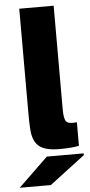

<svg xmlns="http://www.w3.org/2000/svg" viewBox="-85 -765 466 990"><g transform="rotate(-5 148.0 -270.0)"><path d="M232 -194Q232 -143 244.5 -129.5Q257 -116 299 -121V1Q261 9 197 9Q122 9 90.5 -19Q59 -47 56 -110Q54 -136 54 -200V-730H232ZM-24 190 129 42H320V51L137 190Z"/></g></svg>

Font: Nacelle Heavy
Style: Regular
Weight: 800
Designer: Sora Sagano
Foundry: Sora Sagano
Version: Version 1.000;FEAKit 1.0